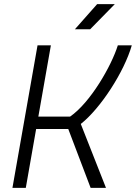

<svg xmlns="http://www.w3.org/2000/svg" viewBox="-20 -914 661 934"><path d="M40.5 0H105.5L155.8 -286.6H312L420.9 0H495.6L373 -311C468.8 -386.2 584 -564 621.1 -693.4H553.2C522 -593.3 419.9 -415 320.8 -346.7H166.5L227.5 -693.4H162.6ZM344.2 -771.5H418.5L538.6 -894H452.6Z"/></svg>

Font: Cascadia Mono NF Light
Style: Italic
Weight: 300
Italic angle: -10°
Monospace: yes
Designer: Aaron Bell
Foundry: Saja Typeworks
Version: Version 2404.023